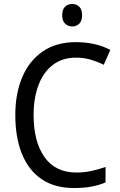

<svg xmlns="http://www.w3.org/2000/svg" viewBox="-20 -936 604 966"><path d="M362 -646Q294 -646 246 -609.5Q198 -573 173.5 -507.5Q149 -442 149 -357Q149 -223 204 -145.5Q259 -68 364 -68Q404 -68 440.5 -76Q477 -84 511 -96V-18Q477 -4 439.5 3Q402 10 352 10Q255 10 189.5 -34.5Q124 -79 90.5 -161.5Q57 -244 57 -358Q57 -464 91.5 -546.5Q126 -629 194 -676.5Q262 -724 362 -724Q460 -724 535 -685L502 -610Q472 -625 437.5 -635.5Q403 -646 362 -646ZM344 -916Q365 -916 379 -902Q393 -888 393 -859Q393 -831 379 -817Q365 -803 344 -803Q322 -803 307.5 -817Q293 -831 293 -859Q293 -888 307 -902Q321 -916 344 -916Z"/></svg>

Font: Noto Sans Sinhala SemiCondensed
Style: Regular
Weight: 400
Width: 4
Designer: Jelle Bosma - Monotype Design Team
Foundry: Monotype Imaging Inc.
Version: Version 2.006; ttfautohint (v1.8.4.7-5d5b)